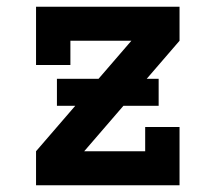

<svg xmlns="http://www.w3.org/2000/svg" viewBox="-20 -550 640 570"><path d="M87 0V-101L370 -429H189V-357H87V-530H513V-429L230 -101H411V-173H513V0ZM149 -236V-316H451V-236Z"/></svg>

Font: Iosevka Slab Extended
Style: Bold
Weight: 700
Width: 7
Monospace: yes
Designer: Belleve Invis
Foundry: Belleve Invis
Version: Version 11.1.0; ttfautohint (v1.8.3)